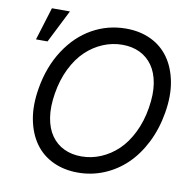

<svg xmlns="http://www.w3.org/2000/svg" viewBox="-85 -859 961 955"><g transform="rotate(10 395.5 -381.5)"><path d="M745.7 -358Q731.5 -274.1 696.4 -204.9Q661.2 -135.7 611.9 -88.6Q562.5 -41.5 500.2 -15.8Q437.9 9.9 369.3 9.9Q299 9.9 243.1 -16.5Q187.1 -43 152 -92.3Q116.8 -141.7 103.5 -211.8Q90.2 -282 105.1 -369.3Q123.9 -480.8 178.6 -564.8Q233.3 -648.8 312 -693Q390.6 -737.2 483 -737.2Q552.9 -737.2 608.5 -710.8Q664.1 -684.3 699 -634.9Q734 -585.6 747.3 -515.4Q760.7 -445.3 745.7 -358ZM661.9 -369.3Q673.3 -438.9 664.6 -492.4Q655.9 -545.8 630.5 -581.9Q605.1 -617.9 566.4 -636.4Q527.7 -654.8 478.7 -654.8Q427.9 -654.8 380.9 -635.1Q333.8 -615.4 295.1 -578.7Q256.4 -541.9 228.3 -485.1Q200.3 -428.3 188.9 -358Q177.6 -288.4 186.3 -234.9Q195 -181.5 220.3 -145.4Q245.7 -109.4 284.4 -90.9Q323.2 -72.4 372.2 -72.4Q422.9 -72.4 470 -92.2Q517 -111.9 555.8 -148.6Q594.5 -185.4 622.5 -242.2Q650.6 -299 661.9 -369.3ZM49.7 -606.5 100.9 -772.7H191.8L108 -606.5Z"/></g></svg>

Font: Karasuma Gothic
Style: Italic
Weight: 400
Italic angle: -9.39999°
Designer: Rasmus Andersson / Ryoko Nishizuka
Foundry: Genbu
Version: Version 1.00